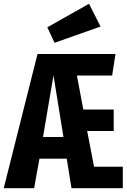

<svg xmlns="http://www.w3.org/2000/svg" viewBox="-32 -997 671 1017"><path d="M321.5 -156.4H176.9L148.7 0H-12.3L166.7 -710.8H579.5L562.1 -596.9H375.4L409.2 -416.9H570.3V-303.1H429.7L466.2 -113.8H618.5V0H346.7ZM195.9 -271.3H304.1L251.3 -597.9ZM439.5 -976.9 500.5 -856.4 256.9 -770.3 218.5 -852.3Z"/></svg>

Font: Fira Code
Style: Bold
Weight: 700
Monospace: yes
Designer: Carrois Corporate, Edenspiekermann AG, Nikita Prokopov
Foundry: Carrois Corporate, Edenspiekermann AG, Nikita Prokopov
Version: Version 6.000; ttfautohint (v1.8.2) -l 8 -r 50 -G 200 -x 14 